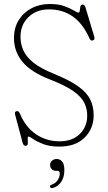

<svg xmlns="http://www.w3.org/2000/svg" viewBox="-20 -734 552 983"><path d="M283.5 16.5Q235 16.5 201.8 3.8Q168.5 -9 150 -22Q131.5 -35 126.5 -35Q121 -35 122 -23Q123 -11 122.2 0.8Q121.5 12.5 111.5 12.5Q100 12.5 96 -2.5L57.5 -146.5Q53 -163 65.5 -165Q75.5 -167 82 -152.5Q110 -84 163.5 -47.2Q217 -10.5 285.5 -10.5Q349.5 -10.5 387.5 -47Q425.5 -83.5 426.5 -139.5Q427 -175.5 412.2 -206.5Q397.5 -237.5 356.5 -266.8Q315.5 -296 237 -326.5Q138 -365 94.8 -417.8Q51.5 -470.5 51.5 -539.5Q51.5 -590.5 75.2 -629.8Q99 -669 140.5 -691.2Q182 -713.5 235 -713.5Q279.5 -713.5 309.8 -702.5Q340 -691.5 357.5 -680.5Q375 -669.5 381.5 -669.5Q387.5 -669.5 388.5 -679.8Q389.5 -690 391.5 -700.2Q393.5 -710.5 403.5 -710.5Q413.5 -710.5 417.5 -696.5L462.5 -547Q467 -531.5 456.5 -527.5Q444.5 -522.5 438.5 -537Q403 -615.5 351 -650.8Q299 -686 231 -686Q166.5 -686 125.8 -646.5Q85 -607 85 -546Q85 -508 100 -475Q115 -442 152.2 -412.5Q189.5 -383 256.5 -356Q333.5 -324.5 378 -293.5Q422.5 -262.5 441.2 -226Q460 -189.5 459.5 -142Q459 -75 413 -29.2Q367 16.5 283.5 16.5ZM266.5 140.5Q253 140.5 244.8 131.8Q236.5 123 236.5 111Q236.5 97.5 246.2 88.8Q256 80 270 80Q286.5 80 298 92.8Q309.5 105.5 309.5 137.5Q309.5 173 293.5 196.8Q277.5 220.5 252 228Q240.5 231.5 236.5 224Q233.5 214.5 244.5 211.5Q263.5 205 274.8 188.8Q286 172.5 286 154.5Q286 140.5 274 140.5Z"/></svg>

Font: Fraunces 72pt SuperSoft Thin
Style: Regular
Weight: 100
Version: Version 1.000;[b76b70a41]